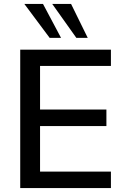

<svg xmlns="http://www.w3.org/2000/svg" viewBox="-20 -958 631 978"><path d="M83 0V-705H545V-622H184V-400H522V-316H184V-84H545V0ZM369 -765 246 -938H342L427 -765ZM233 -765 104 -938H199L291 -765Z"/></svg>

Font: Mulish ExtraLight SemiBold
Style: Regular
Weight: 600
Version: Version 3.603